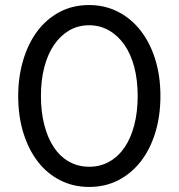

<svg xmlns="http://www.w3.org/2000/svg" viewBox="-20 -730 707 760"><path d="M333 10Q270 10 218 -16.5Q166 -43 129.5 -90.5Q93 -138 72.5 -204Q52 -270 52 -350Q52 -425 71.5 -491Q91 -557 127 -605.5Q163 -654 215 -682Q267 -710 333 -710Q395 -710 447 -683.5Q499 -657 536.5 -609Q574 -561 594.5 -495Q615 -429 615 -350Q615 -272 595 -206Q575 -140 538 -92Q501 -44 449 -17Q397 10 333 10ZM333 -70Q377 -70 412.5 -90Q448 -110 473 -146.5Q498 -183 511.5 -235Q525 -287 525 -350Q525 -413 511.5 -464.5Q498 -516 472.5 -552.5Q447 -589 411.5 -609.5Q376 -630 333 -630Q289 -630 254 -609.5Q219 -589 194 -552.5Q169 -516 155.5 -464.5Q142 -413 142 -350Q142 -287 155.5 -235Q169 -183 193.5 -146.5Q218 -110 253.5 -90Q289 -70 333 -70Z"/></svg>

Font: Rosa Sans
Style: Regular
Weight: 400
Designer: Pentagram / MCKL
Foundry: Pentagram / MCKL
Version: Version 1.005;September 16, 2019;FontCreator 11.5.0.2425 64-